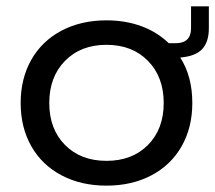

<svg xmlns="http://www.w3.org/2000/svg" viewBox="-20 -574 677 604"><path d="M511 -438H532Q581 -438 581 -485V-554H637V-485Q637 -442 616 -419.5Q595 -397 547 -393Q585 -334 585 -250Q585 -173 551.5 -114Q518 -55 456.5 -22.5Q395 10 315 10Q235 10 173.5 -22.5Q112 -55 78.5 -114Q45 -173 45 -250Q45 -327 78.5 -386Q112 -445 173.5 -477.5Q235 -510 315 -510Q375 -510 425 -491.5Q475 -473 511 -438ZM495 -250Q495 -332 445.5 -382.5Q396 -433 315 -433Q234 -433 184.5 -382.5Q135 -332 135 -250Q135 -168 184.5 -118Q234 -68 315 -68Q396 -68 445.5 -118Q495 -168 495 -250Z"/></svg>

Font: Goli
Style: Regular
Weight: 400
Designer: jaikishan Patel
Foundry: MagicType
Version: Version 1.000